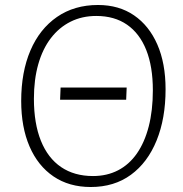

<svg xmlns="http://www.w3.org/2000/svg" viewBox="-20 -736 732 770"><path d="M344 14Q257 14 194.5 -28.5Q132 -71 98.5 -148.5Q65 -226 65 -331Q65 -447 102 -533.5Q139 -620 208.5 -668Q278 -716 373 -716Q457 -716 517.5 -674.5Q578 -633 611 -557.5Q644 -482 644 -378Q644 -261 608 -172.5Q572 -84 505 -35Q438 14 344 14ZM353 -30Q409 -30 453.5 -53Q498 -76 529 -120.5Q560 -165 576.5 -229Q593 -293 593 -374Q593 -469 566.5 -535.5Q540 -602 489.5 -637Q439 -672 366 -672Q309 -672 263 -649Q217 -626 184 -583Q151 -540 133.5 -478.5Q116 -417 116 -340Q116 -241 144 -171.5Q172 -102 225 -66Q278 -30 353 -30ZM221 -336 223 -385H488L486 -336Z"/></svg>

Font: Literata ExtraLight
Style: Italic
Weight: 250
Italic angle: -2°
Designer: Latin by Veronika Burian and Jose Scaglione. Greek by Irene Vlachou. Cyrillic by Vera Evstafieva
Foundry: TypeTogether
Version: Version 3.002